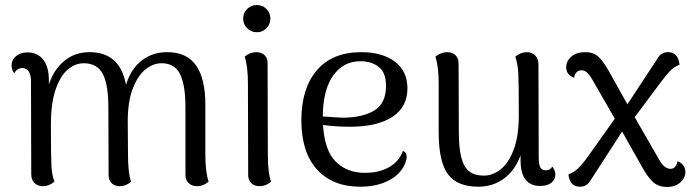

<svg xmlns="http://www.w3.org/2000/svg" viewBox="-20 -728 2750 762"><path d="M808 -7Q786 11 762 11Q742 11 729 -1Q716 -13 716 -33V-303Q716 -389 695 -433Q674 -477 621 -477Q589 -477 559 -454Q529 -431 508.5 -380.5Q488 -330 487 -254L488 -114Q488 -42 500 -7Q480 11 455 11Q435 11 423 -1Q411 -13 411 -33L410 -303Q410 -392 388 -434.5Q366 -477 312 -477Q279 -477 249.5 -452.5Q220 -428 201 -373.5Q182 -319 182 -235Q182 -109 184 -71Q186 -33 196 -7Q175 11 150 11Q129 11 116.5 -2Q104 -15 104 -37L103 -405Q103 -431 94 -444.5Q85 -458 68 -458Q59 -458 50 -452.5Q41 -447 37 -437Q26 -451 26 -468Q26 -491 44 -505.5Q62 -520 88 -520Q129 -520 151.5 -491.5Q174 -463 174 -409V-393Q194 -453 236 -487Q278 -521 335 -521Q457 -521 480 -391Q498 -452 541 -486.5Q584 -521 643 -521Q721 -521 758 -468.5Q795 -416 795 -313V-114Q795 -45 808 -7Z M945 -654Q945 -677 961 -692.5Q977 -708 999 -708Q1022 -708 1037.5 -692.5Q1053 -677 1053 -654Q1053 -632 1037.5 -616Q1022 -600 999 -600Q977 -600 961 -616Q945 -632 945 -654ZM1056 -7Q1035 11 1010 11Q990 11 977.5 -1Q965 -13 965 -33L964 -396Q964 -465 951 -503Q972 -521 997 -521Q1017 -521 1029.5 -509.5Q1042 -498 1042 -477L1043 -114Q1043 -41 1056 -7Z M1594 -106Q1594 -96 1588 -79Q1569 -35 1521.5 -11Q1474 13 1410 13Q1300 13 1238 -55.5Q1176 -124 1176 -251Q1176 -377 1237.5 -449Q1299 -521 1414 -521Q1497 -521 1547 -483.5Q1597 -446 1597 -377Q1597 -303 1537 -264Q1477 -225 1370 -225Q1311 -225 1262 -232Q1268 -131 1312.5 -86.5Q1357 -42 1429 -42Q1484 -42 1524 -64.5Q1564 -87 1579 -129Q1594 -124 1594 -106ZM1261 -266Q1309 -262 1339 -261Q1419 -261 1465.5 -289.5Q1512 -318 1512 -387Q1512 -440 1483 -462.5Q1454 -485 1411 -485Q1343 -485 1302.5 -428.5Q1262 -372 1261 -266Z M2184 -36Q2184 -15 2168 -2.5Q2152 10 2124 10Q2046 10 2046 -92V-112Q2025 -53 1981 -20Q1937 13 1878 13Q1796 13 1759 -35Q1722 -83 1721 -197V-395Q1721 -464 1708 -503Q1730 -521 1755 -521Q1775 -521 1787.5 -509Q1800 -497 1800 -476L1801 -207Q1801 -142 1810.5 -104Q1820 -66 1841.5 -48.5Q1863 -31 1901 -31Q1935 -31 1966.5 -55.5Q1998 -80 2018.5 -133.5Q2039 -187 2039 -269Q2039 -398 2037 -437Q2035 -476 2025 -503Q2046 -521 2071 -521Q2091 -521 2104 -508Q2117 -495 2117 -473L2118 -103Q2118 -75 2124.5 -63.5Q2131 -52 2146 -52Q2164 -52 2172 -67Q2184 -51 2184 -36Z M2700 -45Q2700 -22 2680 -4Q2660 14 2627 14Q2592 14 2570 -7Q2548 -28 2524 -73L2449 -206L2323 -11Q2308 13 2282 13Q2241 13 2236 -36Q2257 -43 2275 -60.5Q2293 -78 2315 -109L2420 -257L2332 -410Q2320 -431 2310 -440Q2300 -449 2288 -449Q2275 -449 2267 -440Q2259 -431 2259 -419Q2244 -424 2235.5 -435Q2227 -446 2227 -461Q2227 -485 2247 -503Q2267 -521 2302 -521Q2336 -521 2356.5 -501.5Q2377 -482 2403 -434L2470 -314L2589 -495Q2603 -521 2631 -521Q2651 -521 2662.5 -509Q2674 -497 2677 -471Q2655 -463 2638 -445Q2621 -427 2599 -397L2499 -263L2595 -96Q2616 -58 2641 -58Q2653 -58 2660.5 -67.5Q2668 -77 2668 -88Q2682 -84 2691 -72.5Q2700 -61 2700 -45Z"/></svg>

Font: Arima Madurai
Style: Regular
Weight: 400
Designer: Joana Correia and Natanael Gama
Foundry: NDISCOVER
Version: Version 1.020